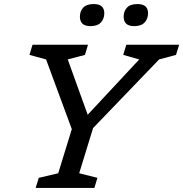

<svg xmlns="http://www.w3.org/2000/svg" viewBox="-20 -928 904 948"><path d="M667.5 -634.5 588.5 -657 603.5 -707H864.5L849 -657L765.5 -634.5L439.5 -295.5L371 -72.5L461 -50L446 0H156L171.5 -50L267.5 -72.5L334.5 -290.5L207.5 -634.5L125.5 -657L140.5 -707H414.5L399.5 -657L314.5 -634.5L413 -361.5ZM426.5 -799Q374.5 -799 374.5 -846Q374.5 -872.5 390.8 -890.2Q407 -908 443 -908Q495 -908 495 -862.5Q495 -836 478.5 -817.5Q462 -799 426.5 -799ZM642.5 -799Q590.5 -799 590.5 -846Q590.5 -872.5 606.8 -890.2Q623 -908 659 -908Q711 -908 711 -862.5Q711 -836 694.5 -817.5Q678 -799 642.5 -799Z"/></svg>

Font: Newsreader Caption
Style: Italic
Weight: 400
Italic angle: -17°
Designer: Hugues Gentile
Foundry: Production Type
Version: Version 1.001